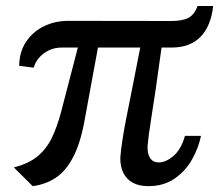

<svg xmlns="http://www.w3.org/2000/svg" viewBox="-20 -612 730 640"><path d="M89 8.5 26 -54Q76 -66.5 105.8 -91.5Q135.5 -116.5 153 -153Q170.5 -189.5 183 -236.5L239.5 -453.5H186Q162 -453.5 142.5 -444Q123 -434.5 110 -419.2Q97 -404 92.5 -386.5L44 -392.5Q44.5 -439 66.8 -472.5Q89 -506 125.8 -524.2Q162.5 -542.5 208 -542.5L550.5 -542Q588 -542 608 -552.5Q628 -563 638.5 -592H690.5Q687 -558.5 676.2 -532.5Q665.5 -506.5 648.2 -489Q631 -471.5 607 -462.5Q583 -453.5 552 -453.5H518.5Q507.5 -371.5 499.2 -315.8Q491 -260 485.2 -224.5Q479.5 -189 476.5 -166.2Q473.5 -143.5 472 -127Q470.5 -101 479.8 -86Q489 -71 508.5 -70.5Q532.5 -70.5 558 -92Q583.5 -113.5 596.5 -159H650Q642 -120 620.5 -81.2Q599 -42.5 562.5 -17Q526 8.5 474 8.5Q443 8.5 422 -3.2Q401 -15 390.8 -36.5Q380.5 -58 381 -86.5Q383 -111.5 387.8 -143.2Q392.5 -175 400.8 -217.5Q409 -260 420.8 -317.8Q432.5 -375.5 447.5 -453.5H306.5L263 -216.5Q249 -136.5 224.2 -89Q199.5 -41.5 165.5 -19.2Q131.5 3 89 8.5Z"/></svg>

Font: Merriweather 48pt
Style: Italic
Weight: 400
Italic angle: -7.8°
Version: Version 2.101